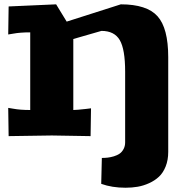

<svg xmlns="http://www.w3.org/2000/svg" viewBox="-20 -630 860 890"><path d="M759.8 74.2Q759.8 111.8 748 141.4Q736.3 170.9 717 189Q697.8 207 671.4 219Q645 231 618.4 235.6Q591.8 240.2 562 240.2Q499 240.2 449.2 222.2L452.1 102.1Q466.3 102.1 479.5 100.6Q492.7 99.1 508.1 94.5Q523.4 89.8 534.4 82.3Q545.4 74.7 552.7 61Q560.1 47.4 560.1 29.8V-297.9Q560.1 -401.4 535.2 -444.1Q510.3 -486.8 450.2 -486.8L319.8 -449.2V-120.1Q335 -120.1 377.9 -125L401.9 -127.9L399.9 1L220.2 -2L20 1L18.1 -129.9L42 -126Q73.2 -120.1 120.1 -120.1V-480Q73.2 -480 42 -474.1L18.1 -470.2L20 -600.1L240.2 -609.9L289.1 -529.8L540 -609.9Q660.6 -609.9 710.2 -554.7Q759.8 -499.5 759.8 -365.2Z"/></svg>

Font: Zantroke
Style: Regular
Weight: 500
Foundry: gluk
Version: Version 0.36